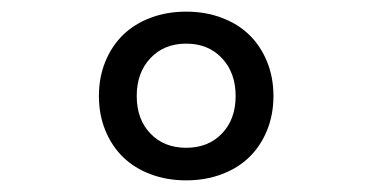

<svg xmlns="http://www.w3.org/2000/svg" viewBox="-20 -760 640 330"><path d="M300 -450Q267 -450 239 -460.5Q211 -471 191.5 -490Q172 -509 161 -536Q150 -563 150 -595Q150 -627 161 -654Q172 -681 191.5 -700Q211 -719 239 -729.5Q267 -740 300 -740Q333 -740 361 -729.5Q389 -719 408.5 -700Q428 -681 439 -654Q450 -627 450 -595Q450 -563 439 -536Q428 -509 408.5 -490Q389 -471 361 -460.5Q333 -450 300 -450ZM300 -506Q338 -506 361.5 -530.5Q385 -555 385 -595Q385 -635 361.5 -660Q338 -685 300 -685Q262 -685 238.5 -660Q215 -635 215 -595Q215 -555 238.5 -530.5Q262 -506 300 -506Z"/></svg>

Font: Maple Mono NF CN
Style: Regular
Weight: 400
Monospace: yes
Designer: subframe7536
Version: Version 7.000